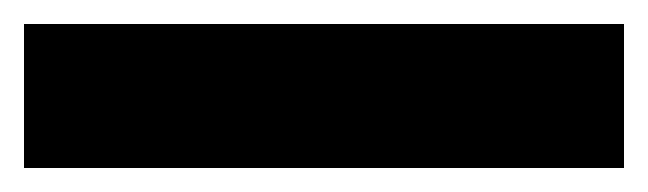

<svg xmlns="http://www.w3.org/2000/svg" viewBox="-20 -20 540 160"><path d="M0 120V0H500V120Z"/></svg>

Font: Montserrat-Alt1 Black
Style: Regular
Weight: 900
Designer: Differentunic
Foundry: Differentunic
Version: Version 7.222